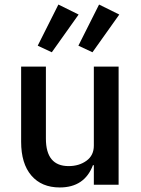

<svg xmlns="http://www.w3.org/2000/svg" viewBox="-20 -813 620 845"><path d="M393 0V-86H389Q352 12 243 12Q163 12 118 -40.5Q73 -93 73 -189V-520H182V-203Q182 -82 282 -82Q328 -82 360.5 -105.5Q393 -129 393 -172V-520H502V0ZM326 -749 208 -583 146 -612 237 -793ZM505 -749 387 -583 325 -612 416 -793Z"/></svg>

Font: IBM Plex Sans Medm
Style: Regular
Weight: 500
Designer: Mike Abbink, Paul van der Laan, Pieter van Rosmalen
Foundry: Bold Monday
Version: Version 3.005